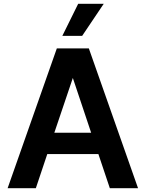

<svg xmlns="http://www.w3.org/2000/svg" viewBox="-20 -984 764 1007"><path d="M278 -730H446L704 3H556L496 -176H228L168 3H20ZM362 -575 265 -288H458ZM524 -964 411 -796H307L390 -964Z"/></svg>

Font: Sinter Bold
Style: Regular
Weight: 700
Foundry: Adobe & rsms
Version: Version 1.000